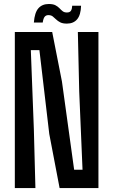

<svg xmlns="http://www.w3.org/2000/svg" viewBox="-20 -964 580 984"><path d="M56 0V-800H247.5L297.5 -546L360 -94H403L386 -494.5L379 -800H484.5V0H285.5L232.5 -277.5L182 -707H138L153.5 -302L161.5 0ZM350 -934.5H395.5Q394 -887 375.2 -865Q356.5 -843 322.5 -843Q301.5 -843 288.8 -849.5Q276 -856 267.2 -864.8Q258.5 -873.5 250 -880Q241.5 -886.5 228 -886.5Q215.5 -886.5 208.8 -878Q202 -869.5 199 -848.5H153.5Q157.5 -900 177 -921.8Q196.5 -943.5 230 -943.5Q252 -943.5 264.2 -937Q276.5 -930.5 284.8 -921.8Q293 -913 301.2 -906.5Q309.5 -900 323 -900Q338 -900 343.8 -909.2Q349.5 -918.5 350 -934.5Z"/></svg>

Font: Big Shoulders Medium
Style: Regular
Weight: 500
Designer: Patric King
Foundry: XO Type Co
Version: Version 2.002